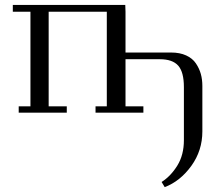

<svg xmlns="http://www.w3.org/2000/svg" viewBox="-20 -459 890 782"><path d="M32.2 -411.1V-439H490.2L491.2 -411.1V-245.1H676.8Q712.4 -245.1 738.3 -233.2Q764.2 -221.2 777.8 -200.9Q791.5 -180.7 797.9 -158Q804.2 -135.3 804.2 -108.9V76.2Q804.2 154.3 759.3 216.6Q714.4 278.8 650.9 303.2L638.2 282.2Q675.8 258.3 702.4 215.1Q729 171.9 729 111.8V-104Q729 -165.5 705.8 -191.7Q682.6 -217.8 630.9 -217.8H491.2V-25.9H564V0H369.1V-25.9H415V-411.1H178.2V-25.9H252V0H56.2V-25.9H104V-411.1Z"/></svg>

Font: Dehuti Alt
Style: Book
Weight: 400
Version: Version 1.2